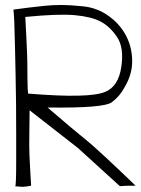

<svg xmlns="http://www.w3.org/2000/svg" viewBox="-20 -737 558 759"><path d="M168 -312Q391 -309 422.5 -333Q454 -357 473 -393Q504 -445 502.5 -500.5Q501 -556 475 -602Q449 -648 402 -679Q355 -710 296 -713Q223 -721 156 -714Q89 -707 33 -699Q35 -686 36.5 -649.5Q38 -613 39 -561.5Q40 -510 41.5 -448.5Q43 -387 43.5 -324.5Q44 -262 44 -203.5Q44 -145 44 -100Q44 -55 43 -27.5Q42 0 40 0Q45 -1 60 1Q75 3 103 -3Q102 -22 100 -54Q98 -86 96.5 -121.5Q95 -157 96 -213.5Q97 -270 97 -301L288 -152L454 -1Q467 -3 517 -3H516Q363 -150 319.5 -184.5Q276 -219 168 -312ZM396 -374Q334 -347 92 -367H91Q89 -378 88.5 -426.5Q88 -475 88 -492Q88 -509 84.5 -583Q81 -657 80 -670Q211 -683 276 -677Q341 -671 377.5 -652Q414 -633 442.5 -591Q471 -549 459.5 -472Q448 -395 396 -374Z"/></svg>

Font: Londrina Solid Thin
Style: Regular
Weight: 250
Designer: Marcelo Magalhaes
Foundry: Marcelo Magalhães
Version: Version 1.002